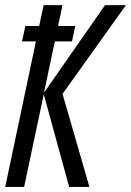

<svg xmlns="http://www.w3.org/2000/svg" viewBox="-20 -734 515 754"><path d="M0.5 0 121.1 -571.3H66.4L79.6 -631.8H133.8L151.4 -713.9H225.6L208 -631.8H275.4L262.7 -571.3H195.3L152.8 -370.1L392.6 -713.9H474.6L225.6 -365.2L331.1 0H251.5L151.9 -363.8L74.7 0Z"/></svg>

Font: Open Sans Condensed
Style: Italic
Weight: 400
Width: 3
Italic angle: -12°
Designer: Monotype Design Team
Foundry: Monotype Imaging Inc.
Version: Version 3.000